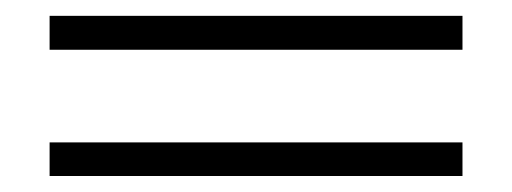

<svg xmlns="http://www.w3.org/2000/svg" viewBox="-20 -489 640 240"><path d="M42 -469.2H558.1V-426.8H42ZM42 -311H558.1V-269H42Z"/></svg>

Font: Warasṭra
Style: Regular
Weight: 400
Designer: R.S. Wihananto
Foundry: R.S. Wihananto
Version: Version 2.0.1